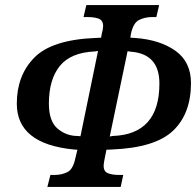

<svg xmlns="http://www.w3.org/2000/svg" viewBox="-20 -734 770 754"><path d="M166 0H454L464 -47H447Q422 -47 404.5 -53.5Q387 -60 387 -83Q387 -91 391 -111L398 -146L421 -147Q590 -154 660 -221Q730 -288 730 -408Q730 -491 669 -534.5Q608 -578 510 -585L492 -586L494 -600Q503 -644 526 -655.5Q549 -667 577 -667H594L605 -714H319L308 -667H325Q351 -667 368 -660.5Q385 -654 385 -631Q385 -626 383.5 -617.5Q382 -609 380 -603L377 -586L355 -585Q184 -578 115 -508Q46 -438 46 -327Q46 -169 269 -147L284 -146L276 -113Q267 -69 244.5 -58Q222 -47 195 -47H178ZM285 -200Q240 -200 206 -229Q172 -258 172 -327Q172 -422 215 -475Q258 -528 353 -532L365 -534L296 -199ZM411 -198 481 -533 493 -531Q606 -523 606 -406Q606 -206 422 -200Z"/></svg>

Font: Noto Serif SemiCondensed Semi
Style: Italic
Weight: 600
Width: 4
Italic angle: -12°
Designer: Monotype Design Team
Foundry: Monotype Imaging Inc.
Version: Version 1.901